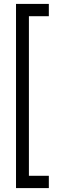

<svg xmlns="http://www.w3.org/2000/svg" viewBox="-20 -818 290 983"><path d="M230 145H62V-798H230V-735H128V82H230Z"/></svg>

Font: Kreadon
Style: Regular
Weight: 400
Designer: kohakuno
Foundry: StudioGnu
Version: Version 1.000;Glyphs 3.1.2 (3151)